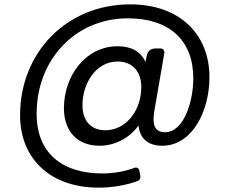

<svg xmlns="http://www.w3.org/2000/svg" viewBox="-20 -661 1053 880"><path d="M519 -379C597 -379 633 -320 627 -247C621 -144 551 -64 463 -64C393 -64 358 -111 358 -179C358 -278 419 -379 519 -379ZM72 -133C72 70 215 199 431 199C494 199 554 189 610 169C621 164 625 156 623 144L619 122C616 109 607 104 594 109C548 126 497 134 449 134C261 134 147 37 148 -141C148 -386 324 -577 566 -577C757 -577 866 -476 866 -302C866 -197 823 -55 737 -55C686 -55 678 -93 687 -150L733 -417C735 -430 728 -439 715 -439H695C671 -439 656 -428 652 -403L647 -377C625 -425 582 -449 519 -449C373 -449 273 -314 273 -165C273 -61 333 7 436 7C506 7 574 -28 615 -86C620 -30 655 7 723 7C862 7 940 -153 940 -307C940 -505 803 -641 577 -641C283 -641 72 -418 72 -133Z"/></svg>

Font: Arvore Sans
Style: Regular
Weight: 400
Designer: Jonny Pinhorn (Latin) Dan Schunck (customization for Arvore)
Version: Version 1.000;Glyphs 3.3 (3305)